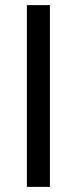

<svg xmlns="http://www.w3.org/2000/svg" viewBox="-20 -730 300 750"><path d="M85 0V-710H175V0Z"/></svg>

Font: Boldmen Medium
Style: Regular
Weight: 400
Designer: Matt McInerney, Pablo Impallari, Rodrigo Fuenzalida
Foundry: LIVING CONCEPT
Version: Version 1.000